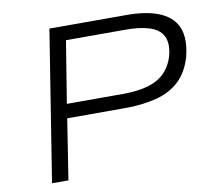

<svg xmlns="http://www.w3.org/2000/svg" viewBox="-78 -795 993 886"><g transform="rotate(-10 418.5 -352.5)"><path d="M96 0 208 -705H569Q669 -705 729 -677.5Q789 -650 808 -597Q827 -544 806 -464Q786 -397 743.5 -357Q701 -317 636 -300Q571 -283 487 -283H217L173 0ZM227 -349H489Q591 -349 648.5 -379.5Q706 -410 729 -480Q752 -562 709.5 -600.5Q667 -639 552 -639H274Z"/></g></svg>

Font: Nunito Sans 7pt Expanded Light
Style: Italic
Weight: 300
Width: 7
Italic angle: -9°
Designer: Vernon Adams
Foundry: Vernon Adams
Version: Version 3.101;gftools[0.9.27]